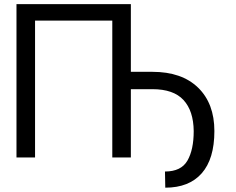

<svg xmlns="http://www.w3.org/2000/svg" viewBox="-20 -747 1120 911"><path d="M600.9 -727.3V0H512.8V-649.1H146.3V0H58.2V-727.3ZM600.9 -323.9V-406.2H703.1Q842.7 -406.2 919.9 -331.1Q997.2 -256 997.2 -125Q997.2 7.1 937.1 75.3Q877.1 143.5 764.2 143.5L762.8 66.8Q839.5 66.8 869.3 15.1Q899.1 -36.6 899.1 -125Q898.1 -220.9 850.7 -272.4Q803.3 -323.9 703.1 -323.9Z"/></svg>

Font: Inter UI
Style: Regular
Weight: 400
Designer: Rasmus Andersson
Foundry: rsms
Version: Version 2.2